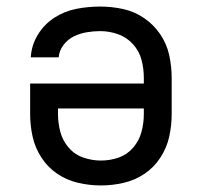

<svg xmlns="http://www.w3.org/2000/svg" viewBox="-20 -558 616 586"><path d="M288 8Q323 8 357.5 0Q392 -8 421 -27.5Q450 -47 469.5 -77Q489 -107 496.5 -141Q504 -175 504 -210V-320Q504 -355 496.5 -389.5Q489 -424 469 -453.5Q449 -483 419.5 -503Q390 -523 355.5 -530.5Q321 -538 286 -538Q249 -538 213 -531Q177 -524 146 -504Q115 -484 95.5 -452Q76 -420 74 -383H159Q161 -404 174 -421Q187 -438 205.5 -447Q224 -456 244.5 -459.5Q265 -463 286 -463Q314 -463 340.5 -453.5Q367 -444 386 -423Q405 -402 412 -375Q419 -348 419 -320V-303H72V-210Q72 -175 79.5 -141Q87 -107 106.5 -77Q126 -47 155 -27.5Q184 -8 218.5 0Q253 8 288 8ZM288 -68Q261 -68 234.5 -77Q208 -86 189.5 -107.5Q171 -129 164 -156Q157 -183 157 -210V-227H419V-210Q419 -183 412 -156Q405 -129 386.5 -107.5Q368 -86 342 -77Q316 -68 288 -68Z"/></svg>

Font: Iosevka Sparkle
Style: Regular
Weight: 400
Designer: Belleve Invis
Foundry: Belleve Invis
Version: Version 4.5.0; ttfautohint (v1.8.3)